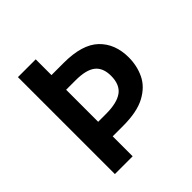

<svg xmlns="http://www.w3.org/2000/svg" viewBox="-190 -857 1000 1000"><g transform="rotate(-45 310.0 -357.0)"><path d="M573 -378Q573 -317 548 -264.5Q523 -212 463 -179.5Q403 -147 300 -147H223V0H92V-714H223V-598H313Q449 -598 511 -538.5Q573 -479 573 -378ZM280 -254Q362 -254 401 -282.5Q440 -311 440 -376Q440 -435 405 -462.5Q370 -490 293 -490H223V-254Z"/></g></svg>

Font: Noto Sans Javanese SemiBold
Style: Regular
Weight: 600
Version: Version 2.004